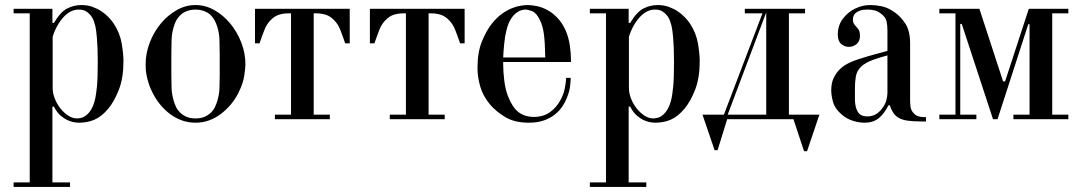

<svg xmlns="http://www.w3.org/2000/svg" viewBox="-20 -473 4300 762"><path d="M188 -382H194Q220 -426 247 -439.5Q274 -453 303 -453Q327 -453 346.5 -446Q366 -439 382 -428.5Q398 -418 410.5 -405Q423 -392 431 -380Q456 -342 463 -300.5Q470 -259 470 -230Q470 -164 452 -117.5Q434 -71 410 -42Q384 -11 356 1.5Q328 14 293 14Q291 14 279.5 13Q268 12 253 6Q238 0 222 -13Q206 -26 194 -50H188V251H258V269H34V251H98V-420H34V-438H188ZM189 -327V-124Q189 -103 197.5 -81.5Q206 -60 220 -42.5Q234 -25 251 -14Q268 -3 285 -3Q293 -3 303 -5.5Q313 -8 323.5 -16.5Q334 -25 343 -40.5Q352 -56 358 -82Q361 -95 364.5 -127Q368 -159 368 -227Q368 -260 367 -283.5Q366 -307 364.5 -323.5Q363 -340 361.5 -351.5Q360 -363 358 -371Q356 -378 352.5 -389Q349 -400 341.5 -410Q334 -420 322.5 -427.5Q311 -435 293 -435Q275 -435 260 -427Q245 -419 233 -406Q219 -391 207.5 -370.5Q196 -350 189 -327Z M756 -453Q795 -453 830.5 -433Q866 -413 893.5 -380Q921 -347 937.5 -304.5Q954 -262 954 -218Q954 -204 949.5 -173Q945 -142 926 -104Q914 -80 896.5 -59Q879 -38 857.5 -21.5Q836 -5 810.5 4.5Q785 14 756 14Q727 14 701 4.5Q675 -5 653.5 -21.5Q632 -38 615 -59Q598 -80 586 -104Q576 -123 570.5 -140.5Q565 -158 562 -173Q559 -188 558.5 -199.5Q558 -211 558 -218Q558 -262 574.5 -304.5Q591 -347 618.5 -380Q646 -413 681.5 -433Q717 -453 756 -453ZM660 -256V-176Q660 -147 661 -122Q662 -97 670 -71Q673 -61 678.5 -49Q684 -37 694 -27Q704 -17 719 -10Q734 -3 756 -3Q778 -3 793 -10Q808 -17 818 -27Q828 -37 833.5 -49Q839 -61 842 -71Q850 -97 851 -122Q852 -147 852 -176V-256Q852 -288 851 -315.5Q850 -343 842 -368Q835 -389 825 -402.5Q815 -416 803 -423Q791 -430 778.5 -432.5Q766 -435 756 -435Q745 -435 733 -432.5Q721 -430 709 -423Q697 -416 686.5 -402.5Q676 -389 670 -368Q662 -343 661 -315.5Q660 -288 660 -256Z M992 -438H1368V-301H1350Q1339 -333 1330.5 -354.5Q1322 -376 1308 -391Q1291 -409 1273 -414.5Q1255 -420 1237 -420H1225V-18H1289V0H1071V-18H1135V-420H1123Q1105 -420 1087 -414.5Q1069 -409 1052 -391Q1038 -376 1029.5 -354.5Q1021 -333 1010 -301H992Z M1448 -438H1824V-301H1806Q1795 -333 1786.5 -354.5Q1778 -376 1764 -391Q1747 -409 1729 -414.5Q1711 -420 1693 -420H1681V-18H1745V0H1527V-18H1591V-420H1579Q1561 -420 1543 -414.5Q1525 -409 1508 -391Q1494 -376 1485.5 -354.5Q1477 -333 1466 -301H1448Z M2246 -227H1977V-218Q1977 -188 1981.5 -152Q1986 -116 1997 -89Q2014 -46 2038.5 -27.5Q2063 -9 2099 -9Q2137 -9 2163.5 -28.5Q2190 -48 2205 -77Q2216 -97 2221 -120Q2226 -143 2227 -164H2245Q2245 -153 2242.5 -131Q2240 -109 2229 -83Q2223 -67 2211.5 -50Q2200 -33 2182 -18.5Q2164 -4 2138.5 5Q2113 14 2079 14Q2022 14 1985 -8.5Q1948 -31 1925 -58Q1896 -93 1885.5 -131Q1875 -169 1875 -203Q1875 -266 1893 -309.5Q1911 -353 1932 -379Q1952 -404 1972.5 -418.5Q1993 -433 2012 -440.5Q2031 -448 2047 -450.5Q2063 -453 2074 -453Q2089 -453 2109.5 -449Q2130 -445 2151 -434Q2172 -423 2191.5 -403Q2211 -383 2225 -352Q2237 -324 2241.5 -293Q2246 -262 2246 -236ZM1977 -245H2144Q2143 -305 2138.5 -338Q2134 -371 2123 -393Q2109 -422 2092.5 -428.5Q2076 -435 2065 -435Q2057 -435 2046.5 -431.5Q2036 -428 2025.5 -419Q2015 -410 2005.5 -394Q1996 -378 1990 -353Q1984 -330 1981 -299Q1978 -268 1977 -245Z M2475 -382H2481Q2507 -426 2534 -439.5Q2561 -453 2590 -453Q2614 -453 2633.5 -446Q2653 -439 2669 -428.5Q2685 -418 2697.5 -405Q2710 -392 2718 -380Q2743 -342 2750 -300.5Q2757 -259 2757 -230Q2757 -164 2739 -117.5Q2721 -71 2697 -42Q2671 -11 2643 1.5Q2615 14 2580 14Q2578 14 2566.5 13Q2555 12 2540 6Q2525 0 2509 -13Q2493 -26 2481 -50H2475V251H2545V269H2321V251H2385V-420H2321V-438H2475ZM2476 -327V-124Q2476 -103 2484.5 -81.5Q2493 -60 2507 -42.5Q2521 -25 2538 -14Q2555 -3 2572 -3Q2580 -3 2590 -5.5Q2600 -8 2610.5 -16.5Q2621 -25 2630 -40.5Q2639 -56 2645 -82Q2648 -95 2651.5 -127Q2655 -159 2655 -227Q2655 -260 2654 -283.5Q2653 -307 2651.5 -323.5Q2650 -340 2648.5 -351.5Q2647 -363 2645 -371Q2643 -378 2639.5 -389Q2636 -400 2628.5 -410Q2621 -420 2609.5 -427.5Q2598 -435 2580 -435Q2562 -435 2547 -427Q2532 -419 2520 -406Q2506 -391 2494.5 -370.5Q2483 -350 2476 -327Z M3006 -420H2936V-438H3175V-420H3111V-18H3232L3183 127H3171L3129 0H2866L2828 123H2816L2768 -18H2853ZM2868 -18H3021V-424Z M3502 -271V-351Q3502 -372 3498.5 -388.5Q3495 -405 3475 -420Q3463 -429 3450 -432Q3437 -435 3423 -435Q3405 -435 3393.5 -431Q3382 -427 3375.5 -421Q3369 -415 3367 -408.5Q3365 -402 3365 -396Q3365 -385 3369.5 -378Q3374 -371 3380 -365Q3385 -360 3389 -352.5Q3393 -345 3393 -331Q3393 -309 3379.5 -298Q3366 -287 3349 -287Q3332 -287 3318.5 -298.5Q3305 -310 3305 -336Q3305 -372 3325 -398.5Q3345 -425 3374 -439Q3391 -447 3405.5 -450Q3420 -453 3435 -453Q3455 -453 3479.5 -448Q3504 -443 3531 -424Q3554 -408 3573 -379.5Q3592 -351 3592 -300V-74Q3592 -64 3593.5 -50.5Q3595 -37 3604 -26Q3613 -15 3624.5 -11.5Q3636 -8 3648 -8H3655V9H3634Q3607 9 3583 6Q3559 3 3542 -8Q3531 -16 3523 -29Q3515 -42 3512 -55H3506Q3489 -21 3467 -3.5Q3445 14 3411 14Q3389 14 3365 6.5Q3341 -1 3321 -18Q3294 -41 3286.5 -67Q3279 -93 3279 -114Q3279 -144 3289 -164.5Q3299 -185 3314.5 -199.5Q3330 -214 3350 -223.5Q3370 -233 3390 -239Q3394 -240 3401.5 -242.5Q3409 -245 3422 -249Q3435 -253 3454.5 -258Q3474 -263 3502 -271ZM3502 -105V-253Q3490 -250 3475 -245.5Q3460 -241 3445 -235.5Q3430 -230 3417.5 -223Q3405 -216 3397 -208Q3380 -191 3376.5 -168.5Q3373 -146 3373 -126V-79Q3373 -50 3383.5 -30.5Q3394 -11 3423 -11Q3437 -11 3451 -17Q3465 -23 3479 -40Q3494 -59 3498 -76Q3502 -93 3502 -105Z M4220 -420H4156V-18H4220V0H4002V-18H4066V-377H4061L3939 0H3921L3797 -378H3791V-18H3855V0H3708V-18H3772V-420H3708V-438H3867L3961 -150H3969L4063 -438H4220Z"/></svg>

Font: EIisabethische
Style: Book
Weight: 400
Designer: Salychow
Version: Version 1.3